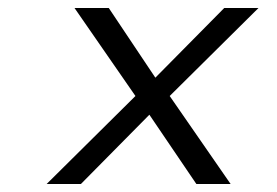

<svg xmlns="http://www.w3.org/2000/svg" viewBox="-20 -466 695 482"><path d="M97 -4H183L355 -178L473 -4H559L406 -225L629 -446H543L370 -271L253 -446H167L320 -225Z"/></svg>

Font: Charger Static
Style: Obl
Weight: 1000
Designer: Jasper
Foundry: KineticPlasma Fonts/Cannot Into Space Fonts
Version: Version 1.1